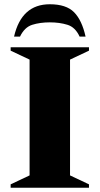

<svg xmlns="http://www.w3.org/2000/svg" viewBox="-20 -882 468 902"><path d="M30 0V-16L119 -58V-602L30 -644V-660H398V-644L309 -602V-58L398 -16V0ZM46 -710Q81 -862 214 -862Q291 -862 328 -824.5Q365 -787 382 -710H354Q334 -754 297 -765.5Q260 -777 214 -777Q168 -777 131.5 -765.5Q95 -754 74 -710Z"/></svg>

Font: Spectral SC ExtraBold
Style: Regular
Weight: 800
Designer: Jean-Baptiste Levee
Foundry: Production Type
Version: Version 2.001